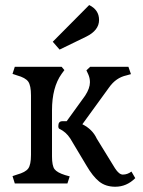

<svg xmlns="http://www.w3.org/2000/svg" viewBox="-20 -708 551 741"><path d="M312.5 -566.4Q362.3 -590.8 362.3 -630.9Q362.3 -669.9 324.2 -688.5L183.6 -546.9L210 -516.6ZM240.2 0 249 -27.3 231.4 -32.2Q200.2 -42 190.4 -55.2Q180.7 -68.4 180.7 -104.5V-282.2Q180.7 -371.1 217.8 -422.9L228.5 -437.5L217.8 -450.2H37.1L28.3 -422.9L45.9 -417Q78.1 -408.2 88.9 -393.1Q99.6 -377.9 99.6 -339.8V-110.4Q99.6 -72.3 88.9 -57.6Q78.1 -43 45.9 -34.2L28.3 -28.3L37.1 0ZM502 -20.5 487.3 -45.9Q471.7 -34.2 454.1 -34.2Q439.5 -34.2 423.8 -58.6L353.5 -172.9Q336.9 -209 297.9 -228.5L401.4 -371.1Q427.7 -408.2 467.8 -417L485.4 -421.9L475.6 -450.2H328.1L313.5 -436.5L320.3 -421.9Q327.1 -407.2 327.1 -390.6Q327.1 -367.2 308.6 -338.9L237.3 -240.2H220.7Q205.1 -240.2 205.1 -221.7Q205.1 -212.9 209 -210.9Q234.4 -199.2 251 -173.8L313.5 -69.3Q337.9 -27.3 362.8 -7.3Q387.7 12.7 424.8 12.7Q468.8 12.7 502 -20.5Z"/></svg>

Font: Kurale
Style: Regular
Weight: 400
Version: 1.0; ttfautohint (v1.3)